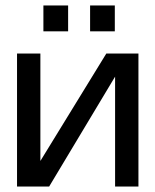

<svg xmlns="http://www.w3.org/2000/svg" viewBox="-20 -679 565 699"><path d="M159 0H42V-484H127V-93L367 -484H484V0H399V-400ZM228 -565H138V-659H228ZM398 -565H308V-659H398Z"/></svg>

Font: Gamestation Display
Style: Regular
Weight: 400
Designer: Jonas Hecksher
Foundry: Jonas Hecksher, Playtypeª, e-types AS
Version: Version 1.003